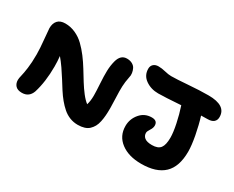

<svg xmlns="http://www.w3.org/2000/svg" viewBox="-93 -992 1630 1340"><g transform="rotate(30 722.0 -322.0)"><path d="M962.9 -481.9Q904.3 -481.9 860.6 -512.7Q816.9 -543.5 816.9 -597.2Q816.9 -619.6 831.5 -633.3Q846.2 -647 872.1 -647Q897.5 -647 928.2 -639.4Q959 -631.8 981 -631.8Q1023.4 -631.8 1113.8 -638.9Q1204.1 -646 1274.9 -646Q1417 -646 1417 -553.2Q1417 -526.9 1400.1 -512.9Q1383.3 -499 1351.1 -499Q1342.8 -499 1325.7 -498.5Q1308.6 -498 1299.8 -498Q1319.8 -433.6 1334 -358.6Q1348.1 -283.7 1348.1 -234.9Q1348.1 -113.3 1287.1 -55.2Q1226.1 2.9 1105 2.9Q1003.4 2.9 941.2 -44.2Q878.9 -91.3 878.9 -171.9Q878.9 -228 915.5 -271.5Q952.1 -314.9 1009.8 -314.9Q1055.2 -314.9 1055.2 -274.9Q1055.2 -255.9 1041 -234.9Q1026.9 -213.9 1026.9 -201.2Q1026.9 -177.7 1045.4 -162.8Q1064 -147.9 1105 -147.9Q1153.3 -147.9 1172.6 -173.3Q1191.9 -198.7 1191.9 -256.8Q1191.9 -298.8 1178.2 -364.3Q1164.6 -429.7 1144 -491.2Q1011.2 -481.9 962.9 -481.9ZM136.2 -9.8Q101.6 -9.8 84.7 -27.8Q67.9 -45.9 67.9 -74.2Q67.9 -88.4 74 -112.1Q80.1 -135.7 86.4 -181.4Q92.8 -227.1 92.8 -293.9Q92.8 -339.8 85.4 -412.8Q78.1 -485.8 78.1 -497.1Q78.1 -536.1 98.1 -558.6Q118.2 -581.1 159.2 -581.1Q202.1 -581.1 241.7 -563.2Q281.2 -545.4 312.5 -515.1Q343.8 -484.9 371.8 -447.8Q399.9 -410.6 425.3 -369.1Q450.7 -327.6 473.6 -290.5Q496.6 -253.4 522.2 -220.2Q547.9 -187 571.8 -168.9Q582 -200.7 582 -245.1Q582 -278.3 578.1 -338.4Q574.2 -398.4 575.4 -440.7Q576.7 -482.9 586.9 -522Q603.5 -584 653.8 -584Q679.2 -584 697.3 -574Q715.3 -564 723.1 -548.3Q731 -532.7 733.9 -513.9Q736.8 -495.1 731.9 -478Q723.1 -435.1 721.7 -399.2Q720.2 -363.3 722.7 -309.6Q725.1 -255.9 725.1 -226.1Q725.1 -192.4 723.1 -166.7Q721.2 -141.1 715.8 -115.5Q710.4 -89.8 700.4 -71.8Q690.4 -53.7 675.5 -39.6Q660.6 -25.4 637.9 -18.3Q615.2 -11.2 585.9 -11.2Q551.8 -11.2 521.2 -23.2Q490.7 -35.2 465.6 -57.1Q440.4 -79.1 418.2 -106Q396 -132.8 374 -167Q352.1 -201.2 332.3 -233.2Q312.5 -265.1 287.4 -301.5Q262.2 -337.9 238.8 -365.2Q243.2 -325.2 243.2 -283.2Q243.2 -160.2 213.9 -65.9Q193.8 -9.8 136.2 -9.8Z"/></g></svg>

Font: Shantell Sans Irregular Bouncy
Style: Bold
Weight: 700
Designer: Stephen Nixon, Anya Danilova, Shantell Martin
Foundry: Arrow Type
Version: Version 1.006;[9816181b4]